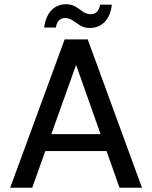

<svg xmlns="http://www.w3.org/2000/svg" viewBox="-20 -886 718 906"><path d="M28 0 285 -700H394L650 0H544L339 -580L132 0ZM144 -173 172 -253H501L529 -173ZM404 -754Q377 -754 358 -766Q339 -778 323 -789.5Q307 -801 286 -801Q270 -801 258.5 -790Q247 -779 244 -756H188Q196 -811 223.5 -838.5Q251 -866 291 -866Q318 -866 336.5 -854.5Q355 -843 371.5 -831Q388 -819 409 -819Q426 -819 437.5 -830.5Q449 -842 452 -864H508Q501 -809 473 -781.5Q445 -754 404 -754Z"/></svg>

Font: DM Sans 16pt Medium
Style: Regular
Weight: 500
Version: Version 4.004;gftools[0.9.30]